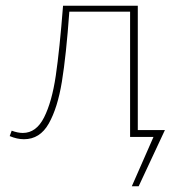

<svg xmlns="http://www.w3.org/2000/svg" viewBox="-20 -480 622 673"><path d="M466 173H442L518 0H436V-439H223Q212 -286 197 -194Q182 -102 151 -47Q120 8 64 8Q40 8 14 -3L21 -22Q42 -14 60 -14Q107 -14 134.5 -68.5Q162 -123 175.5 -214.5Q189 -306 201 -460H463V-24H558Z"/></svg>

Font: Ysabeau SC Extralight
Style: Regular
Weight: 200
Designer: Christian Thalmann (Catharsis Fonts)
Version: Version 0.003